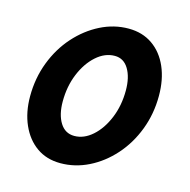

<svg xmlns="http://www.w3.org/2000/svg" viewBox="-93 -688 780 789"><g transform="rotate(15 297.0 -293.5)"><path d="M231 10Q172 10 129.5 -20Q87 -50 63.5 -103Q40 -156 40 -224Q40 -301 66 -369Q92 -437 137.5 -488Q183 -539 240.5 -568Q298 -597 360 -597Q419 -597 462 -567Q505 -537 528 -484Q551 -431 551 -362Q551 -285 525 -217Q499 -149 453.5 -98Q408 -47 350.5 -18.5Q293 10 231 10ZM257 -113Q298 -113 334 -145Q370 -177 392 -230.5Q414 -284 414 -348Q414 -404 393 -439Q372 -474 334 -474Q292 -474 255.5 -441.5Q219 -409 197 -355.5Q175 -302 175 -238Q175 -182 196.5 -147.5Q218 -113 257 -113Z"/></g></svg>

Font: Raleway
Style: Bold Italic
Weight: 700
Italic angle: -12°
Designer: Matt McInerney, Pablo Impallari, Rodrigo Fuenzalida
Foundry: Matt McInerney, Pablo Impallari, Rodrigo Fuenzalida
Version: Version 4.101;RELEASE